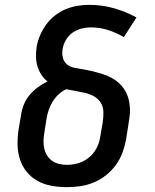

<svg xmlns="http://www.w3.org/2000/svg" viewBox="-20 -764 640 792"><path d="M256 8Q224 8 193 2.5Q162 -3 135.5 -17.5Q109 -32 90 -55.5Q71 -79 62 -107.5Q53 -136 52.5 -168Q52 -200 57 -232L67 -290Q70 -312 78.5 -333Q87 -354 102 -372Q117 -390 136 -404Q155 -418 176 -428Q161 -440 150.5 -456Q140 -472 134.5 -490.5Q129 -509 128.5 -529Q128 -549 131 -570Q135 -594 145 -617.5Q155 -641 170 -662Q185 -683 206 -699.5Q227 -716 251 -726Q275 -736 299.5 -740Q324 -744 348 -744Q401 -744 450 -730Q499 -716 543 -692L491 -611Q460 -629 426 -640Q392 -651 354 -651Q335 -651 315.5 -646Q296 -641 279 -629Q262 -617 251.5 -598.5Q241 -580 238 -561Q235 -543 239.5 -525.5Q244 -508 257.5 -497.5Q271 -487 288.5 -484Q306 -481 323.5 -478Q341 -475 358 -471Q375 -467 392 -462Q409 -457 424.5 -450.5Q440 -444 454 -434.5Q468 -425 479.5 -412.5Q491 -400 499 -385Q507 -370 511 -353Q515 -336 516 -318.5Q517 -301 514.5 -282.5Q512 -264 509 -246L500 -188Q495 -161 485 -134Q475 -107 457.5 -83Q440 -59 416.5 -40.5Q393 -22 366 -11Q339 0 311 4Q283 8 256 8ZM256 -84Q272 -84 288 -87Q304 -90 319.5 -97Q335 -104 348.5 -115.5Q362 -127 371.5 -141.5Q381 -156 386.5 -171.5Q392 -187 394 -203L404 -261Q407 -282 406.5 -302.5Q406 -323 396 -339.5Q386 -356 369 -366Q352 -376 332.5 -380.5Q313 -385 293 -388.5Q273 -392 253 -396Q236 -388 221.5 -374.5Q207 -361 197 -344.5Q187 -328 181 -310.5Q175 -293 172 -275L163 -217Q160 -200 159.5 -183.5Q159 -167 162.5 -151.5Q166 -136 174 -123Q182 -110 194.5 -101Q207 -92 223 -88Q239 -84 256 -84Z"/></svg>

Font: Iosevka SS04 Semibold Extended
Style: Italic
Weight: 600
Width: 7
Italic angle: -9°
Monospace: yes
Designer: Belleve Invis
Foundry: Belleve Invis
Version: Version 19.0.0; ttfautohint (v1.8.4)